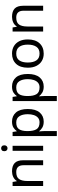

<svg xmlns="http://www.w3.org/2000/svg" viewBox="1156 -1933 1017 3369"><g transform="rotate(-90 1664.5 -248.5)"><path d="M343 -546Q439 -546 488 -499.5Q537 -453 537 -349V0H450V-343Q450 -472 330 -472Q241 -472 207 -422Q173 -372 173 -278V0H85V-536H156L169 -463H174Q200 -505 246 -525.5Q292 -546 343 -546Z M748 -737Q768 -737 783.5 -723.5Q799 -710 799 -681Q799 -653 783.5 -639Q768 -625 748 -625Q726 -625 711 -639Q696 -653 696 -681Q696 -710 711 -723.5Q726 -737 748 -737ZM791 -536V0H703V-536Z M1216 -546Q1315 -546 1375.5 -477Q1436 -408 1436 -269Q1436 -132 1375.5 -61Q1315 10 1215 10Q1153 10 1112.5 -13.5Q1072 -37 1049 -68H1043Q1045 -51 1047 -25Q1049 1 1049 20V240H961V-536H1033L1045 -463H1049Q1073 -498 1112 -522Q1151 -546 1216 -546ZM1200 -472Q1118 -472 1084.5 -426Q1051 -380 1049 -286V-269Q1049 -170 1081.5 -116.5Q1114 -63 1202 -63Q1251 -63 1282.5 -90Q1314 -117 1329.5 -163.5Q1345 -210 1345 -270Q1345 -362 1309.5 -417Q1274 -472 1200 -472Z M1831 -546Q1930 -546 1990.5 -477Q2051 -408 2051 -269Q2051 -132 1990.5 -61Q1930 10 1830 10Q1768 10 1727.5 -13.5Q1687 -37 1664 -68H1658Q1660 -51 1662 -25Q1664 1 1664 20V240H1576V-536H1648L1660 -463H1664Q1688 -498 1727 -522Q1766 -546 1831 -546ZM1815 -472Q1733 -472 1699.5 -426Q1666 -380 1664 -286V-269Q1664 -170 1696.5 -116.5Q1729 -63 1817 -63Q1866 -63 1897.5 -90Q1929 -117 1944.5 -163.5Q1960 -210 1960 -270Q1960 -362 1924.5 -417Q1889 -472 1815 -472Z M2657 -269Q2657 -136 2589.5 -63Q2522 10 2407 10Q2336 10 2280.5 -22.5Q2225 -55 2193 -117.5Q2161 -180 2161 -269Q2161 -402 2228 -474Q2295 -546 2410 -546Q2483 -546 2538.5 -513.5Q2594 -481 2625.5 -419.5Q2657 -358 2657 -269ZM2252 -269Q2252 -174 2289.5 -118.5Q2327 -63 2409 -63Q2490 -63 2528 -118.5Q2566 -174 2566 -269Q2566 -364 2528 -418Q2490 -472 2408 -472Q2326 -472 2289 -418Q2252 -364 2252 -269Z M3054 -546Q3150 -546 3199 -499.5Q3248 -453 3248 -349V0H3161V-343Q3161 -472 3041 -472Q2952 -472 2918 -422Q2884 -372 2884 -278V0H2796V-536H2867L2880 -463H2885Q2911 -505 2957 -525.5Q3003 -546 3054 -546Z"/></g></svg>

Font: Noto Serif Ottoman Siyaq
Style: Regular
Weight: 400
Designer: Sérgio Martins
Version: Version 1.005; ttfautohint (v1.8.4.7-5d5b)